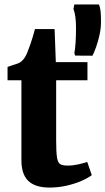

<svg xmlns="http://www.w3.org/2000/svg" viewBox="-20 -836 475 865"><path d="M203 9Q139 9 107.8 -20.8Q76.5 -50.5 76.5 -114V-474.5H14V-534.5Q26 -539 38.2 -542.8Q50.5 -546.5 60.8 -550.2Q71 -554 77.5 -560.5Q84.5 -567 89.2 -573.5Q94 -580 98.2 -588.8Q102.5 -597.5 106.5 -609Q112 -622 117.5 -638.2Q123 -654.5 128.2 -672Q133.5 -689.5 137.5 -705H226L231.5 -556H374V-474.5H233V-203.5Q233 -151 236.8 -126.8Q240.5 -102.5 251.8 -96.2Q263 -90 285 -90Q308.5 -90 333 -95.5Q357.5 -101 373 -106.5L393.5 -47Q376 -33.5 345.8 -20.5Q315.5 -7.5 278.5 0.8Q241.5 9 203 9ZM396.5 -585 319 -585.5 315 -596Q318.5 -614.5 320.5 -644.2Q322.5 -674 322.5 -711Q322.5 -739 319.5 -760.2Q316.5 -781.5 311 -795.5L315 -816H426Q431 -804 433 -786.2Q435 -768.5 435 -738Q435 -708 428.2 -677.8Q421.5 -647.5 412.5 -622.8Q403.5 -598 396.5 -585Z"/></svg>

Font: Merriweather Light 18pt ExtraBold
Style: Regular
Weight: 800
Version: Version 2.100